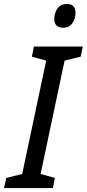

<svg xmlns="http://www.w3.org/2000/svg" viewBox="-69 -949 438 969"><path d="M-49 0 -37 -51 43 -71 164 -643 92 -663 102 -714H349L338 -663L257 -643L136 -71L208 -51L198 0ZM250 -809Q205 -809 205 -854Q205 -883 221 -906Q237 -929 268 -929Q312 -929 312 -884Q312 -854 296 -831.5Q280 -809 250 -809Z"/></svg>

Font: Noto Sans ExtraCondensed Medium
Style: Italic
Weight: 500
Width: 2
Italic angle: -12°
Designer: Monotype Design Team
Foundry: Monotype Imaging Inc.
Version: Version 2.013; ttfautohint (v1.8.4.7-5d5b)